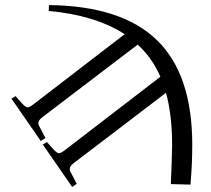

<svg xmlns="http://www.w3.org/2000/svg" viewBox="-20 -552 827 753"><path d="M263 181 148 15 164 5 189 33Q203 48 210 49Q217 50 233 38L609 -251Q577 -325 520 -377L147 -93Q124 -76 133 -59L158 -11L140 1L25 -165L41 -175L66 -147Q80 -132 87 -131Q94 -130 110 -142L469 -418Q352 -493 171 -509L172 -532Q457 -529 595.5 -394.5Q734 -260 734 15Q734 52 732.5 88Q731 124 727 172L650 170Q652 123 653.5 81Q655 39 655 17Q655 -101 631 -188L270 87Q247 104 256 121L281 169Z"/></svg>

Font: Literata 72pt
Style: Regular
Weight: 400
Designer: Latin by Veronika Burian and Jose Scaglione. Greek by Irene Vlachou. Cyrillic by Vera Evstafieva.
Foundry: TypeTogether
Version: Version 3.002